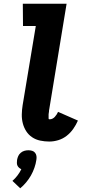

<svg xmlns="http://www.w3.org/2000/svg" viewBox="-20 -755 490 1035"><path d="M246 8Q221 8 197 3Q173 -2 153.5 -15Q134 -28 121.5 -47.5Q109 -67 103 -90Q97 -113 97.5 -138Q98 -163 102 -188L173 -615H104L103 -735H339L246 -169Q245 -165 244.5 -161Q244 -157 244 -153.5Q244 -150 243 -146.5Q242 -143 242 -139Q242 -135 242 -131.5Q242 -128 242 -124Q242 -120 242 -116Q242 -112 246 -112H249Q256 -112 263 -115.5Q270 -119 275.5 -125Q281 -131 285.5 -138Q290 -145 293 -152L400 -105Q390 -82 375 -60.5Q360 -39 339.5 -23Q319 -7 294.5 0.5Q270 8 246 8ZM89 260 47 220Q62 207 74.5 190.5Q87 174 95 157Q88 154 82.5 149Q77 144 74 137.5Q71 131 71 123Q71 115 72 107Q74 96 78.5 86Q83 76 92 68.5Q101 61 111.5 58Q122 55 133 55Q144 55 153.5 58Q163 61 169 68.5Q175 76 176.5 86Q178 96 176 107Q173 128 165.5 149.5Q158 171 147 190.5Q136 210 121 228Q106 246 89 260Z"/></svg>

Font: Iosevka Etoile Heavy
Style: Italic
Weight: 900
Italic angle: -9°
Designer: Belleve Invis
Foundry: Belleve Invis
Version: Version 22.1.2; ttfautohint (v1.8.4)